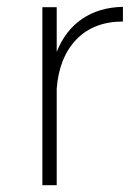

<svg xmlns="http://www.w3.org/2000/svg" viewBox="-20 -542 390 562"><path d="M146 -521V-390.1Q170.9 -453.1 220.5 -486.8Q270 -520.5 339.8 -522V-479Q254.4 -479 203.6 -426.5Q152.8 -374 146 -282.2V0H104V-521Z"/></svg>

Font: Montserrat Ultra Light
Style: Regular
Weight: 200
Designer: Julieta Ulanovsky
Foundry: Julieta Ulanovsky
Version: Version 3.001;PS 003.001;hotconv 1.0.70;makeotf.lib2.5.58329